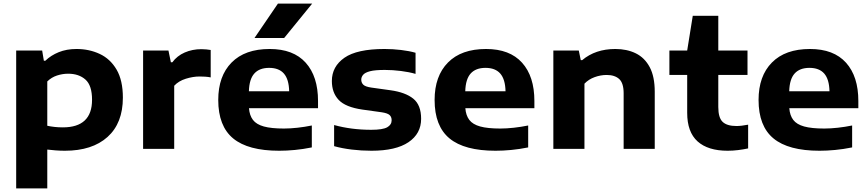

<svg xmlns="http://www.w3.org/2000/svg" viewBox="-20 -828 4830 1068"><path d="M70 220V-547H214.5L224 -490H232Q263 -520 306.8 -537.8Q350.5 -555.5 405.5 -555.5Q476 -555.5 534.8 -528Q593.5 -500.5 628.5 -440.8Q663.5 -381 663.5 -285Q663.5 -143 578.2 -66.2Q493 10.5 341 10.5Q314.5 10.5 289.2 8.5Q264 6.5 243 4V220ZM329.5 -119.5Q492 -119.5 492 -273Q492 -353 455.2 -385.5Q418.5 -418 359 -418Q328 -418 297.2 -408Q266.5 -398 243 -375V-128.5Q260.5 -124.5 283 -122Q305.5 -119.5 329.5 -119.5Z M776 0V-547H917L930.5 -481.5H938.5Q965 -517.5 1007.5 -536Q1050 -554.5 1100 -554.5Q1114 -554.5 1127.2 -553.2Q1140.5 -552 1152 -550V-397.5Q1137.5 -400.5 1121 -401.5Q1104.5 -402.5 1090 -402.5Q1053.5 -402.5 1013.5 -390Q973.5 -377.5 949 -351V0Z M1533 10.5Q1360 10.5 1277 -58Q1194 -126.5 1194 -272Q1194 -405 1268.2 -480.2Q1342.5 -555.5 1480 -555.5Q1612 -555.5 1680.5 -479.2Q1749 -403 1749 -266.5V-226H1365Q1368 -186 1387 -161Q1406 -136 1447.5 -124.5Q1489 -113 1559.5 -113Q1594.5 -113 1635 -117.5Q1675.5 -122 1714.5 -130V-8Q1665 2 1619.8 6.2Q1574.5 10.5 1533 10.5ZM1477 -450.5Q1423 -450.5 1394.8 -419.2Q1366.5 -388 1364.5 -320.5H1588.5Q1587 -387 1559.2 -418.8Q1531.5 -450.5 1477 -450.5ZM1395.5 -616.5 1526 -808H1716.5L1560.5 -616.5Z M2046.5 10.5Q1990.5 10.5 1936.8 4Q1883 -2.5 1838.5 -15V-132.5Q1934.5 -106 2045 -106Q2109 -106 2133.8 -120Q2158.5 -134 2158.5 -159Q2158.5 -177.5 2147.2 -188Q2136 -198.5 2103 -203.5L1995.5 -218.5Q1902 -232 1864 -272.2Q1826 -312.5 1826 -377.5Q1826 -458 1896 -506.8Q1966 -555.5 2119 -555.5Q2164.5 -555.5 2210.8 -550Q2257 -544.5 2291.5 -534.5V-417Q2255.5 -427.5 2210 -433.2Q2164.5 -439 2120.5 -439Q2066.5 -439 2038.5 -431.8Q2010.5 -424.5 2000 -412Q1989.5 -399.5 1989.5 -385Q1989.5 -368.5 2000.5 -357.2Q2011.5 -346 2044.5 -341L2152 -326Q2235 -314.5 2278.8 -279.2Q2322.5 -244 2322.5 -167Q2322.5 -84.5 2252.2 -37Q2182 10.5 2046.5 10.5Z M2736.5 10.5Q2563.5 10.5 2480.5 -58Q2397.5 -126.5 2397.5 -272Q2397.5 -405 2471.8 -480.2Q2546 -555.5 2683.5 -555.5Q2815.5 -555.5 2884 -479.2Q2952.5 -403 2952.5 -266.5V-226H2568.5Q2571.5 -186 2590.5 -161Q2609.5 -136 2651 -124.5Q2692.5 -113 2763 -113Q2798 -113 2838.5 -117.5Q2879 -122 2918 -130V-8Q2868.5 2 2823.2 6.2Q2778 10.5 2736.5 10.5ZM2680.5 -450.5Q2626.5 -450.5 2598.2 -419.2Q2570 -388 2568 -320.5H2792Q2790.5 -387 2762.8 -418.8Q2735 -450.5 2680.5 -450.5Z M3058 0V-547H3199.5L3210.5 -493.5H3218.5Q3292 -555.5 3403 -555.5Q3467.5 -555.5 3516.8 -531.2Q3566 -507 3594 -454.5Q3622 -402 3622 -317.5V0H3449V-309Q3449 -366 3424.2 -388.5Q3399.5 -411 3354.5 -411Q3321 -411 3287.8 -399Q3254.5 -387 3231 -362.5V0Z M4027.5 10.5Q3918 10.5 3860.2 -41.5Q3802.5 -93.5 3802.5 -200V-411H3703.5V-547H3802.5L3833.5 -740H3975.5V-547H4138V-411H3975.5V-232.5Q3975.5 -173 3999.8 -150Q4024 -127 4076.5 -127Q4103 -127 4141.5 -134.5V-2.5Q4116.5 3 4086.5 6.8Q4056.5 10.5 4027.5 10.5Z M4538.5 10.5Q4365.5 10.5 4282.5 -58Q4199.5 -126.5 4199.5 -272Q4199.5 -405 4273.8 -480.2Q4348 -555.5 4485.5 -555.5Q4617.5 -555.5 4686 -479.2Q4754.5 -403 4754.5 -266.5V-226H4370.5Q4373.5 -186 4392.5 -161Q4411.5 -136 4453 -124.5Q4494.5 -113 4565 -113Q4600 -113 4640.5 -117.5Q4681 -122 4720 -130V-8Q4670.5 2 4625.2 6.2Q4580 10.5 4538.5 10.5ZM4482.5 -450.5Q4428.5 -450.5 4400.2 -419.2Q4372 -388 4370 -320.5H4594Q4592.5 -387 4564.8 -418.8Q4537 -450.5 4482.5 -450.5Z"/></svg>

Font: Encode Sans Expanded Expanded
Style: Bold
Weight: 700
Width: 7
Designer: Multiple Designers
Foundry: Impallari Type
Version: Version 3.000; ttfautohint (v1.8.3) -l 8 -r 50 -G 200 -x 14 